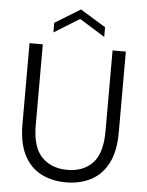

<svg xmlns="http://www.w3.org/2000/svg" viewBox="-60 -953 772 1009"><g transform="rotate(5 326.0 -449.0)"><path d="M72 0ZM72 0ZM326 7Q251 7 193.5 -23Q136 -53 104 -116Q72 -179 72 -278V-705H142V-278Q142 -163 192.5 -111Q243 -59 327 -59Q412 -59 461 -111Q510 -163 510 -278V-705H580V-278Q580 -179 547.5 -116Q515 -53 457.5 -23Q400 7 326 7ZM460 -772 326 -855 192 -772V-823L326 -905L460 -823Z"/></g></svg>

Font: Ulagadi Sans Light
Style: Regular
Weight: 300
Designer: Ninad Kale (Devanagari), Jonny Pinhorn (Latin)
Foundry: Indian Type Foundry
Version: Version 3.01;March 29, 2020;FontCreator 12.0.0.2522 64-bit; 